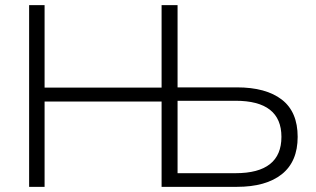

<svg xmlns="http://www.w3.org/2000/svg" viewBox="-20 -725 1225 745"><path d="M93 0V-705H153V-385H607V-705H669V-386H899Q1012 -386 1073.5 -338.5Q1135 -291 1135 -194Q1135 -98 1073.5 -49Q1012 0 899 0H607V-331H153V0ZM669 -53H894Q1072 -53 1072 -194Q1072 -334 894 -334H669Z"/></svg>

Font: Mulish Light
Style: Regular
Weight: 300
Designer: Vernon Adams
Foundry: Vernon Adams
Version: Version 3.603; ttfautohint (v1.8.3)